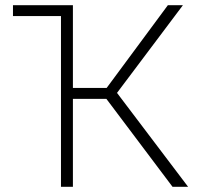

<svg xmlns="http://www.w3.org/2000/svg" viewBox="-20 -720 790 740"><path d="M30 -700H261V-381H391L627 -700H685L431 -362L705 0H645L390 -339H261V0H215V-658H30Z"/></svg>

Font: PT Root UI Web Light
Style: Regular
Weight: 300
Designer: Vitaly Kuzmin
Foundry: ParaType Ltd.
Version: Version 1.000W